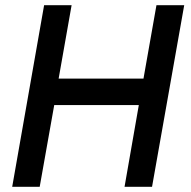

<svg xmlns="http://www.w3.org/2000/svg" viewBox="-20 -720 737 740"><path d="M566 0H460L515 -315H189L133 0H27L150 -700H256L206 -417H533L583 -700H690Z"/></svg>

Font: Cabin
Style: Medium Italic
Weight: 500
Designer: Pablo Impallari
Foundry: Pablo Impallari. www.impallari.com Igino Marini. www.ikern.com
Version: Version 1.005